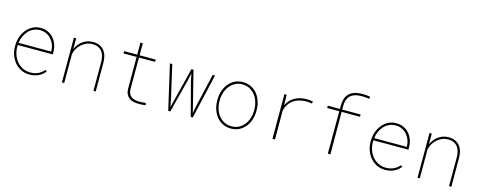

<svg xmlns="http://www.w3.org/2000/svg" viewBox="-32 -1470 5465 2191"><g transform="rotate(15 2700.5 -375.0)"><path d="M321.3 9.8Q267.1 9.8 222.9 -12Q178.7 -33.7 147.2 -70.3Q115.7 -106.9 98.1 -154.3Q80.6 -201.7 80.1 -252.9V-274.4Q80.6 -323.7 96.7 -371.1Q112.8 -418.5 142.6 -455.6Q172.4 -492.7 214.8 -515.4Q257.3 -538.1 311 -538.1Q358.9 -538.1 397.5 -520Q436 -502 463.1 -470.9Q490.2 -439.9 504.9 -398.9Q519.5 -357.9 520 -312.5V-281.7H106.4V-274.4V-252.9Q106.9 -207.5 122.6 -164.8Q138.2 -122.1 166.3 -89.1Q194.3 -56.2 233.6 -36.4Q272.9 -16.6 321.3 -16.1Q370.6 -15.6 411.9 -33.2Q453.1 -50.8 484.9 -88.9L503.9 -75.7Q470.2 -31.7 423.1 -11Q376 9.8 321.3 9.8ZM311 -511.7Q267.1 -511.7 231.9 -494.9Q196.8 -478 171.1 -449.7Q145.5 -421.4 129.6 -384.5Q113.8 -347.7 108.9 -308.1H493.7V-314.5Q493.7 -353.5 480.2 -389.2Q466.8 -424.8 442.9 -452.1Q418.9 -479.5 385.3 -495.6Q351.6 -511.7 311 -511.7Z M730.5 -401.4Q743.2 -430.7 762.5 -455.8Q781.7 -481 806.9 -499Q832 -517.1 862.3 -527.6Q892.6 -538.1 927.2 -538.1Q972.7 -538.1 1005.6 -523.4Q1038.6 -508.8 1060.1 -482.7Q1081.5 -456.5 1091.8 -420.4Q1102.1 -384.3 1102.5 -341.8L1103 0H1076.2V-341.8Q1075.7 -378.9 1067.1 -410.4Q1058.6 -441.9 1040.5 -464.6Q1022.5 -487.3 994.1 -500Q965.8 -512.7 925.8 -512.2Q890.1 -511.7 857.9 -498Q825.7 -484.4 799.8 -461.4Q773.9 -438.5 755.9 -407.7Q737.8 -377 730.5 -342.8V0H703.6V-528.3H730.5V-401.4Z M1480 -670.9 1479.5 -528.3H1669.9V-501.5H1479.5V-126.5Q1480.5 -95.7 1490.5 -75Q1500.5 -54.2 1518.1 -41.3Q1535.6 -28.3 1559.3 -22.5Q1583 -16.6 1611.3 -16.6Q1650.9 -16.6 1689 -21L1694.3 3.9Q1674.3 7.8 1654.3 8.8Q1634.3 9.8 1613.8 9.8Q1578.6 9.8 1549.3 2.7Q1520 -4.4 1498.5 -20.5Q1477.1 -36.6 1464.8 -62.5Q1452.6 -88.4 1451.7 -126.5V-501.5H1296.4V-528.3H1451.7V-670.9Z M1951.7 -152.8 1972.2 -48.8 1998 -152.8 2092.3 -528.3H2116.7L2210.9 -152.8L2236.3 -48.8L2257.3 -152.8L2343.3 -528.3H2371.1L2249.5 0H2225.6L2121.6 -397L2104.5 -481L2085.9 -397L1983.4 0H1959.5L1837.9 -528.3H1865.7Z M2469.2 -274.4Q2469.7 -325.2 2485.4 -372.8Q2501 -420.4 2530.3 -457Q2559.6 -493.7 2602.3 -515.9Q2645 -538.1 2700.2 -538.1Q2755.4 -538.1 2798.1 -516.1Q2840.8 -494.1 2870.4 -457.5Q2899.9 -420.9 2915.5 -373.3Q2931.2 -325.7 2931.6 -274.4V-253.9Q2931.2 -203.1 2915.8 -155.5Q2900.4 -107.9 2871.1 -71.3Q2841.8 -34.7 2799.1 -12.5Q2756.3 9.8 2701.2 9.8Q2646 9.8 2603 -12.2Q2560.1 -34.2 2530.5 -70.8Q2501 -107.4 2485.4 -155Q2469.7 -202.6 2469.2 -253.9ZM2495.6 -253.9Q2496.1 -209 2510 -166.3Q2523.9 -123.5 2550 -90.3Q2576.2 -57.1 2614.3 -36.9Q2652.3 -16.6 2701.2 -16.6Q2750 -16.6 2787.6 -36.9Q2825.2 -57.1 2851.3 -90.6Q2877.4 -124 2891.1 -166.5Q2904.8 -209 2905.3 -253.9V-274.4Q2904.8 -318.8 2890.9 -361.6Q2877 -404.3 2850.8 -437.5Q2824.7 -470.7 2786.6 -491.2Q2748.5 -511.7 2700.2 -511.7Q2651.9 -511.7 2614 -491.2Q2576.2 -470.7 2550 -437.5Q2523.9 -404.3 2510 -361.6Q2496.1 -318.8 2495.6 -274.4Z M3457 -538.1Q3474.6 -538.1 3492.2 -535.9Q3509.8 -533.7 3525.9 -530.3L3522.9 -505.4Q3508.8 -507.8 3491.5 -510Q3474.1 -512.2 3457 -512.2Q3416.5 -512.2 3378.2 -503.2Q3339.8 -494.1 3308.3 -473.4Q3276.9 -452.6 3253.7 -419.2Q3230.5 -385.7 3219.7 -337.4L3221.2 0H3190.9V-528.3H3216.8L3219.7 -436.5V-402.8Q3249 -467.8 3310.1 -503.2Q3371.1 -538.6 3457 -538.1Z M4090.8 -501.5H3873.5L3875.5 0H3844.7L3846.2 -501.5H3703.1V-528.3H3846.2L3846.7 -574.7Q3847.7 -632.3 3865.7 -668.5Q3883.8 -704.6 3912.6 -724.9Q3941.4 -745.1 3978 -752.7Q4014.6 -760.3 4052.7 -760.3Q4076.2 -760.3 4098.6 -758.5Q4121.1 -756.8 4143.6 -752L4139.6 -726.6Q4118.2 -731 4096.9 -732.4Q4075.7 -733.9 4053.7 -733.9Q4032.7 -733.9 4011.2 -731.7Q3989.7 -729.5 3970 -723.4Q3950.2 -717.3 3932.9 -706.3Q3915.5 -695.3 3902.6 -677.5Q3889.6 -659.7 3881.8 -634.5Q3874 -609.4 3873.5 -574.7V-528.3H4090.8Z M4522.5 9.8Q4468.3 9.8 4424.1 -12Q4379.9 -33.7 4348.4 -70.3Q4316.9 -106.9 4299.3 -154.3Q4281.7 -201.7 4281.2 -252.9V-274.4Q4281.7 -323.7 4297.9 -371.1Q4314 -418.5 4343.8 -455.6Q4373.5 -492.7 4416 -515.4Q4458.5 -538.1 4512.2 -538.1Q4560.1 -538.1 4598.6 -520Q4637.2 -502 4664.3 -470.9Q4691.4 -439.9 4706.1 -398.9Q4720.7 -357.9 4721.2 -312.5V-281.7H4307.6V-274.4V-252.9Q4308.1 -207.5 4323.7 -164.8Q4339.4 -122.1 4367.4 -89.1Q4395.5 -56.2 4434.8 -36.4Q4474.1 -16.6 4522.5 -16.1Q4571.8 -15.6 4613 -33.2Q4654.3 -50.8 4686 -88.9L4705.1 -75.7Q4671.4 -31.7 4624.3 -11Q4577.1 9.8 4522.5 9.8ZM4512.2 -511.7Q4468.3 -511.7 4433.1 -494.9Q4397.9 -478 4372.3 -449.7Q4346.7 -421.4 4330.8 -384.5Q4314.9 -347.7 4310.1 -308.1H4694.8V-314.5Q4694.8 -353.5 4681.4 -389.2Q4668 -424.8 4644 -452.1Q4620.1 -479.5 4586.4 -495.6Q4552.7 -511.7 4512.2 -511.7Z M4931.6 -401.4Q4944.3 -430.7 4963.6 -455.8Q4982.9 -481 5008.1 -499Q5033.2 -517.1 5063.5 -527.6Q5093.8 -538.1 5128.4 -538.1Q5173.8 -538.1 5206.8 -523.4Q5239.7 -508.8 5261.2 -482.7Q5282.7 -456.5 5293 -420.4Q5303.2 -384.3 5303.7 -341.8L5304.2 0H5277.3V-341.8Q5276.9 -378.9 5268.3 -410.4Q5259.8 -441.9 5241.7 -464.6Q5223.6 -487.3 5195.3 -500Q5167 -512.7 5127 -512.2Q5091.3 -511.7 5059.1 -498Q5026.9 -484.4 5001 -461.4Q4975.1 -438.5 4957 -407.7Q4939 -377 4931.6 -342.8V0H4904.8V-528.3H4931.6V-401.4Z"/></g></svg>

Font: Roboto Mono Thin
Style: Regular
Weight: 250
Designer: Google
Version: Version 2.000985; 2015; ttfautohint (v1.3)